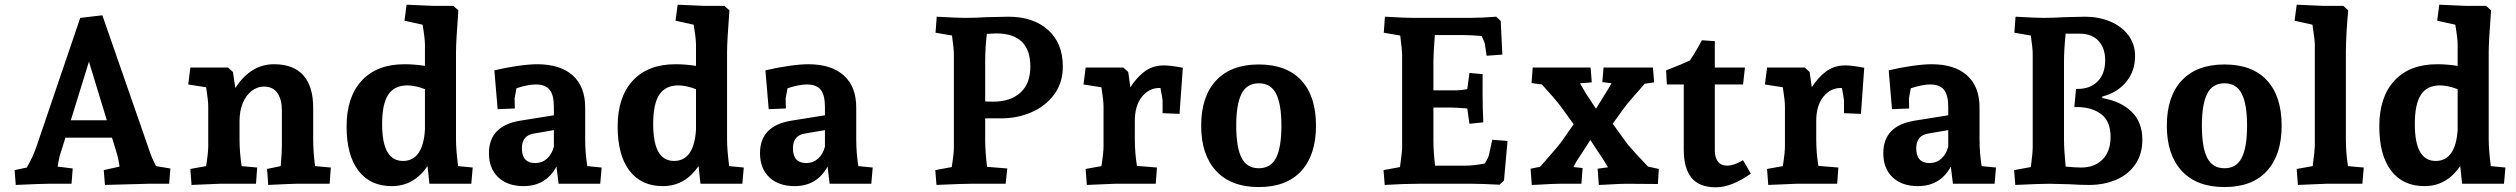

<svg xmlns="http://www.w3.org/2000/svg" viewBox="-20 -781 10691 816"><path d="M42 -58 94 -69Q122 -118 136 -161L321 -705L415 -716L617 -135Q624 -112 643 -75L704 -65L699 0H609L426 5L421 -58L488 -73Q483 -111 472 -144L456 -196H258L234 -119Q228 -95 225 -73L289 -65L284 0H186Q155 0 47 5ZM434 -270 358 -519 281 -270Z M789 -63 856 -75Q865 -131 865 -160V-329Q865 -354 856 -410L780 -422L789 -494H949L970 -475L980 -407Q1046 -508 1144 -508Q1227 -508 1269 -461Q1311 -414 1311 -324V-190Q1311 -137 1319 -75L1386 -69L1381 0H1238Q1220 0 1120 5L1115 -63L1173 -75Q1178 -133 1178 -160V-312Q1178 -357 1159.5 -385Q1141 -413 1101 -413Q1074 -413 1050 -395Q1026 -377 1012 -343.5Q998 -310 998 -266V-190Q998 -133 1007 -75L1073 -69L1068 0H913L794 5Z M1453 -243Q1453 -369 1517.5 -438.5Q1582 -508 1699 -508Q1741 -508 1786 -501V-591Q1786 -618 1776 -676L1699 -693L1708 -761L1823 -756H1907L1928 -737Q1918 -602 1918 -561V-190Q1918 -143 1927 -75L1989 -69L1983 0H1805L1797 -75Q1767 -32 1729.5 -11Q1692 10 1645 10Q1553 10 1503 -56Q1453 -122 1453 -243ZM1693 -97Q1735 -97 1758.5 -130.5Q1782 -164 1786 -230V-402Q1744 -418 1711 -418Q1656 -418 1630 -378.5Q1604 -339 1604 -254Q1604 -175 1626 -136Q1648 -97 1693 -97Z M2058 -130Q2058 -246 2190 -268L2334 -291V-326Q2334 -377 2316 -399.5Q2298 -422 2257 -422Q2225 -422 2175 -406L2167 -363L2168 -320L2095 -317L2081 -482Q2126 -493 2177.5 -500.5Q2229 -508 2263 -508Q2361 -508 2414 -460.5Q2467 -413 2467 -324V-190Q2467 -131 2476 -75L2537 -69L2531 0H2354L2345 -73Q2300 10 2205 10Q2137 10 2097.5 -27.5Q2058 -65 2058 -130ZM2255 -88Q2284 -88 2305 -107Q2326 -126 2334 -158V-228L2252 -214Q2224 -210 2211 -194Q2198 -178 2198 -151Q2198 -88 2255 -88Z M2605 -243Q2605 -369 2669.5 -438.5Q2734 -508 2851 -508Q2893 -508 2938 -501V-591Q2938 -618 2928 -676L2851 -693L2860 -761L2975 -756H3059L3080 -737Q3070 -602 3070 -561V-190Q3070 -143 3079 -75L3141 -69L3135 0H2957L2949 -75Q2919 -32 2881.5 -11Q2844 10 2797 10Q2705 10 2655 -56Q2605 -122 2605 -243ZM2845 -97Q2887 -97 2910.5 -130.5Q2934 -164 2938 -230V-402Q2896 -418 2863 -418Q2808 -418 2782 -378.5Q2756 -339 2756 -254Q2756 -175 2778 -136Q2800 -97 2845 -97Z M3210 -130Q3210 -246 3342 -268L3486 -291V-326Q3486 -377 3468 -399.5Q3450 -422 3409 -422Q3377 -422 3327 -406L3319 -363L3320 -320L3247 -317L3233 -482Q3278 -493 3329.5 -500.5Q3381 -508 3415 -508Q3513 -508 3566 -460.5Q3619 -413 3619 -324V-190Q3619 -131 3628 -75L3689 -69L3683 0H3506L3497 -73Q3452 10 3357 10Q3289 10 3249.5 -27.5Q3210 -65 3210 -130ZM3407 -88Q3436 -88 3457 -107Q3478 -126 3486 -158V-228L3404 -214Q3376 -210 3363 -194Q3350 -178 3350 -151Q3350 -88 3407 -88Z M3955 -58 4025 -71Q4034 -127 4034 -155V-551Q4034 -572 4026 -630L3956 -642L3961 -710Q4051 -705 4080 -705Q4124 -705 4173 -708L4266 -710Q4371 -710 4434 -654Q4497 -598 4497 -498Q4497 -430 4461 -380.5Q4425 -331 4365 -304.5Q4305 -278 4235 -278H4167V-185Q4167 -140 4175 -72L4261 -65L4254 0H4105Q4073 0 3983 4L3960 5ZM4202 -349Q4275 -349 4317 -387.5Q4359 -426 4359 -498Q4359 -639 4213 -639L4174 -637Q4167 -576 4167 -521V-350Q4179 -349 4202 -349Z M4594 -63 4661 -75Q4670 -131 4670 -160V-329Q4670 -354 4661 -410L4585 -422L4594 -494H4754L4775 -475L4784 -410Q4811 -452 4845 -477.5Q4879 -503 4927 -503Q4955 -503 5007 -493L4993 -297L4921 -300V-354Q4921 -360 4912 -407H4907Q4863 -407 4833 -369.5Q4803 -332 4803 -267V-190Q4803 -132 4812 -76L4897 -69L4892 0H4718L4599 5Z M5085 -247Q5085 -371 5148.5 -439Q5212 -507 5330 -507Q5448 -507 5510.5 -439.5Q5573 -372 5573 -247Q5573 -123 5510.5 -54.5Q5448 14 5330 14Q5212 14 5148.5 -54.5Q5085 -123 5085 -247ZM5426 -247Q5426 -338 5403.5 -382.5Q5381 -427 5330 -427Q5279 -427 5256.5 -382.5Q5234 -338 5234 -247Q5234 -155 5256.5 -110.5Q5279 -66 5330 -66Q5381 -66 5403.5 -110.5Q5426 -155 5426 -247Z M5860 -58 5930 -71Q5939 -136 5939 -155V-551Q5939 -566 5931 -630L5861 -642L5866 -710Q5956 -705 5985 -705H6225Q6276 -705 6339 -710L6358 -692L6365 -549L6298 -544L6291 -593Q6290 -601 6277 -628Q6229 -632 6197 -632H6078Q6072 -548 6072 -521V-397H6167Q6188 -397 6216 -402L6225 -471L6281 -466V-382Q6281 -323 6284 -261L6225 -255L6216 -320Q6166 -324 6147 -324H6072V-185Q6072 -137 6079 -77H6209Q6243 -77 6290 -86Q6306 -111 6309 -126L6322 -187L6387 -182L6372 -14L6353 4Q6277 0 6239 0H6010Q5947 0 5865 5Z M6770 -64 6814 -70 6797 -98 6739 -186 6680 -95Q6674 -83 6667 -71L6706 -67L6701 0H6605Q6582 0 6516 4L6490 5L6485 -64L6525 -72L6549 -99Q6606 -164 6615 -177L6668 -253L6613 -329Q6588 -362 6533 -422L6489 -428L6494 -494H6740L6745 -431L6695 -427L6720 -384L6763 -319L6802 -382L6818 -408L6829 -427L6790 -432L6795 -494H7005L7010 -431L6970 -425Q6942 -393 6917.5 -365Q6893 -337 6880 -319L6834 -255L6898 -167Q6925 -135 6984 -73L7030 -63L7026 1L6891 0Q6866 0 6800 4L6775 5Z M7136 -144V-422H7064L7061 -482Q7131 -509 7162 -524Q7189 -564 7213 -610L7268 -606V-494H7396L7388 -422H7268V-140Q7268 -112 7281 -94.5Q7294 -77 7320 -77Q7349 -77 7388 -100L7421 -43Q7339 15 7273 15Q7201 15 7168.5 -26Q7136 -67 7136 -144Z M7490 -63 7557 -75Q7566 -131 7566 -160V-329Q7566 -354 7557 -410L7481 -422L7490 -494H7650L7671 -475L7680 -410Q7707 -452 7741 -477.5Q7775 -503 7823 -503Q7851 -503 7903 -493L7889 -297L7817 -300V-354Q7817 -360 7808 -407H7803Q7759 -407 7729 -369.5Q7699 -332 7699 -267V-190Q7699 -132 7708 -76L7793 -69L7788 0H7614L7495 5Z M7984 -130Q7984 -246 8116 -268L8260 -291V-326Q8260 -377 8242 -399.5Q8224 -422 8183 -422Q8151 -422 8101 -406L8093 -363L8094 -320L8021 -317L8007 -482Q8052 -493 8103.5 -500.5Q8155 -508 8189 -508Q8287 -508 8340 -460.5Q8393 -413 8393 -324V-190Q8393 -131 8402 -75L8463 -69L8457 0H8280L8271 -73Q8226 10 8131 10Q8063 10 8023.5 -27.5Q7984 -65 7984 -130ZM8181 -88Q8210 -88 8231 -107Q8252 -126 8260 -158V-228L8178 -214Q8150 -210 8137 -194Q8124 -178 8124 -151Q8124 -88 8181 -88Z M8540 -58 8611 -71Q8619 -131 8619 -155V-551Q8619 -576 8611 -630L8541 -642L8546 -710Q8636 -705 8665 -705Q8706 -705 8754 -708L8842 -710Q8899 -710 8947.5 -690Q8996 -670 9025 -632Q9054 -594 9054 -543Q9054 -478 9015.5 -432Q8977 -386 8915 -371V-364Q8993 -351 9039 -306.5Q9085 -262 9085 -187Q9085 -126 9055 -82.5Q9025 -39 8973.5 -17Q8922 5 8859 5Q8819 5 8775 2Q8733 1 8690 0Q8650 0 8545 5ZM8759 -73Q8799 -69 8825 -69Q8882 -69 8916 -103.5Q8950 -138 8950 -199Q8950 -265 8910.5 -295.5Q8871 -326 8806 -326H8796L8803 -403H8809Q8864 -403 8895.5 -435.5Q8927 -468 8927 -525Q8927 -577 8898.5 -607.5Q8870 -638 8818 -638H8759Q8752 -568 8752 -521V-185Q8752 -148 8759 -73Z M9189 -247Q9189 -371 9252.5 -439Q9316 -507 9434 -507Q9552 -507 9614.5 -439.5Q9677 -372 9677 -247Q9677 -123 9614.5 -54.5Q9552 14 9434 14Q9316 14 9252.5 -54.5Q9189 -123 9189 -247ZM9530 -247Q9530 -338 9507.5 -382.5Q9485 -427 9434 -427Q9383 -427 9360.5 -382.5Q9338 -338 9338 -247Q9338 -155 9360.5 -110.5Q9383 -66 9434 -66Q9485 -66 9507.5 -110.5Q9530 -155 9530 -247Z M9741 -63 9809 -75Q9818 -145 9818 -160V-591Q9818 -610 9808 -676L9732 -693L9741 -761L9855 -756H9939L9960 -737Q9956 -699 9953 -647Q9950 -595 9950 -561V-190Q9950 -131 9959 -75L10026 -69L10020 0H9865L9746 5Z M10092 -243Q10092 -369 10156.5 -438.5Q10221 -508 10338 -508Q10380 -508 10425 -501V-591Q10425 -618 10415 -676L10338 -693L10347 -761L10462 -756H10546L10567 -737Q10557 -602 10557 -561V-190Q10557 -143 10566 -75L10628 -69L10622 0H10444L10436 -75Q10406 -32 10368.5 -11Q10331 10 10284 10Q10192 10 10142 -56Q10092 -122 10092 -243ZM10332 -97Q10374 -97 10397.5 -130.5Q10421 -164 10425 -230V-402Q10383 -418 10350 -418Q10295 -418 10269 -378.5Q10243 -339 10243 -254Q10243 -175 10265 -136Q10287 -97 10332 -97Z"/></svg>

Font: Andada Pro ExtraBold
Style: Regular
Weight: 800
Designer: Carolina Giovagnoli
Foundry: Huerta Tipografica
Version: Version 3.005; ttfautohint (v1.8.4)